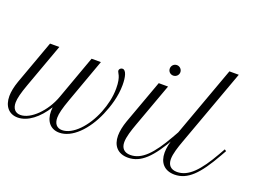

<svg xmlns="http://www.w3.org/2000/svg" viewBox="-164 -1114 1866 1401"><g transform="rotate(20 769.0 -413.5)"><path d="M499.5 -578.6H427.2L303.7 -236.8C259.8 -115.2 158.7 -15.1 79.1 -15.1C38.1 -15.1 15.6 -42.5 15.6 -88.9C15.6 -120.6 27.3 -167 52.7 -236.8L176.8 -578.6H104.5L-19.5 -236.8C-35.2 -192.9 -43.5 -150.4 -43.5 -117.7C-43.5 -40.5 -2.9 9.3 65.9 9.3C143.1 9.3 222.2 -52.7 281.7 -148.4C280.3 -137.2 279.8 -127 279.8 -117.7C279.8 -40.5 320.3 9.3 389.2 9.3C487.8 9.3 588.4 -91.8 649.4 -233.9C678.2 -300.8 705.6 -386.7 705.6 -475.6C705.6 -537.1 693.4 -587.4 665 -587.4C651.9 -587.4 640.1 -576.7 640.1 -564.9C640.1 -546.9 670.4 -534.7 670.4 -436C670.4 -368.2 654.3 -303.7 630.4 -243.2C578.6 -113.3 484.9 -15.1 402.3 -15.1C361.3 -15.1 338.9 -42.5 338.9 -88.9C338.9 -120.6 350.6 -167 376 -236.8Z M824.2 -236.8C808.6 -192.9 800.3 -151.4 800.3 -117.7C800.3 -41 842.3 9.3 921.9 9.3C1023.4 9.3 1097.7 -67.4 1192.9 -235.4L1218.3 -280.3L1205.1 -289.6L1179.7 -244.6C1092.3 -90.8 1020.5 -15.1 932.6 -15.1C882.8 -15.1 859.4 -43.9 859.4 -88.9C859.4 -129.4 877.9 -186 896.5 -236.8L1021 -578.6H948.7ZM987.8 -706.5C987.8 -684.1 1005.4 -666.5 1028.3 -666.5C1051.3 -666.5 1069.8 -684.6 1069.8 -707C1069.8 -729.5 1051.3 -748 1028.8 -748C1005.9 -748 987.8 -729.5 987.8 -706.5Z M1186 -236.8C1169.9 -192.4 1162.1 -151.4 1162.1 -117.7C1162.1 -41 1204.1 9.3 1283.7 9.3C1385.3 9.3 1459.5 -67.4 1554.7 -235.4L1580.1 -280.3L1566.9 -289.6L1541.5 -244.6C1454.1 -90.8 1382.3 -15.1 1294.4 -15.1C1244.6 -15.1 1221.2 -43.9 1221.2 -88.9C1221.2 -129.4 1239.7 -186 1258.3 -236.8L1476.6 -835.9H1403.8Z"/></g></svg>

Font: Petit Formal Script
Style: Regular
Weight: 400
Designer: Pablo Impallari, Brenda Gallo, Rodrigo Fuenzalida
Foundry: Pablo Impallari, Brenda Gallo, Rodrigo Fuenzalida
Version: Version 1.001